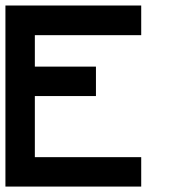

<svg xmlns="http://www.w3.org/2000/svg" viewBox="-20 -687 707 707"><path d="M108.3 -108.3H500V0H0V-666.7H500V-557.5H108.3V-441.7H333.3V-333.3H108.3Z"/></svg>

Font: 0xA000-Squareish-Mono
Style: Squareish-Mono-Bold
Weight: 700
Version: Version 0.1